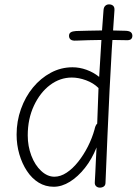

<svg xmlns="http://www.w3.org/2000/svg" viewBox="-20 -846 626 879"><path d="M454 -800Q455 -813 462 -819.5Q469 -826 479 -826Q491 -826 498 -819.5Q505 -813 504 -799Q491 -628 481.5 -431.5Q472 -235 463 -10Q463 2 455.5 7.5Q448 13 437 13Q427 13 420 6.5Q413 0 414 -12Q415 -32 416.5 -58Q418 -84 419 -113Q420 -142 422 -171Q401 -118 369 -77.5Q337 -37 300 -14Q263 9 226 9Q188 9 157 -10Q126 -29 103.5 -63Q81 -97 68.5 -140Q56 -183 56 -230Q56 -291 76 -347Q96 -403 131 -445.5Q166 -488 212.5 -513Q259 -538 312 -538Q344 -538 376 -526.5Q408 -515 434 -494Q437 -540 440 -592.5Q443 -645 446.5 -698.5Q450 -752 454 -800ZM107 -226Q107 -177 123.5 -133.5Q140 -90 168.5 -63.5Q197 -37 229 -37Q257 -37 285 -55.5Q313 -74 338 -105.5Q363 -137 382.5 -175.5Q402 -214 413 -254Q414 -260 417 -268Q420 -276 425 -280L431 -443Q408 -466 374 -478.5Q340 -491 309 -491Q255 -491 209.5 -457Q164 -423 135.5 -362.5Q107 -302 107 -226ZM328 -660Q311 -659 303.5 -665Q296 -671 296 -682Q296 -693 304 -698Q312 -703 328 -704Q357 -705 385 -705.5Q413 -706 441 -706.5Q469 -707 497.5 -706.5Q526 -706 557 -705Q573 -704 579.5 -698Q586 -692 586 -682Q586 -672 579.5 -666.5Q573 -661 557 -662Q526 -663 497.5 -663Q469 -663 441.5 -663Q414 -663 385.5 -662Q357 -661 328 -660Z"/></svg>

Font: Playpen Sans ExtraLight
Style: Regular
Weight: 250
Designer: Laura Meseguer, Veronika Burian, José Scaglione
Foundry: TypeTogether
Version: Version 1.001